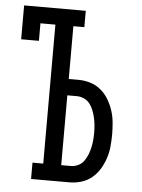

<svg xmlns="http://www.w3.org/2000/svg" viewBox="-53 -777 605 819"><g transform="rotate(5 250.0 -367.5)"><path d="M111 0V-70H157V-665H93V-590H17V-735H281V-665H234V-439H275Q301 -439 326 -431.5Q351 -424 371 -407.5Q391 -391 404.5 -368.5Q418 -346 426 -321.5Q434 -297 436.5 -271Q439 -245 439 -220Q439 -194 436.5 -168Q434 -142 426 -117.5Q418 -93 404.5 -70.5Q391 -48 371 -31.5Q351 -15 326 -7.5Q301 0 275 0ZM275 -70Q291 -70 306 -77Q321 -84 330.5 -97Q340 -110 346 -125Q352 -140 355.5 -155.5Q359 -171 360.5 -187.5Q362 -204 362 -220Q362 -236 360.5 -252Q359 -268 355.5 -283.5Q352 -299 346 -314.5Q340 -330 330.5 -342.5Q321 -355 306 -362Q291 -369 275 -369H234V-70Z"/></g></svg>

Font: Iosevka Curly Slab
Style: Regular
Weight: 400
Monospace: yes
Designer: Belleve Invis
Foundry: Belleve Invis
Version: Version 22.1.2; ttfautohint (v1.8.4)